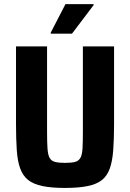

<svg xmlns="http://www.w3.org/2000/svg" viewBox="-20 -916 639 944"><path d="M299.5 8Q233.2 8 188.7 -1.2Q144.3 -10.4 118.3 -31.1Q92.4 -51.7 79.3 -87.7Q66.3 -123.6 62.5 -177.8Q58.7 -231.9 58.7 -307.9V-688H211.4V-268.3Q211.4 -216.8 213.5 -186Q215.6 -155.2 223.9 -140Q232.1 -124.7 250.4 -120Q268.7 -115.2 299.5 -115.2Q331.8 -115.2 349.4 -120Q366.9 -124.7 375.4 -140Q383.9 -155.2 385.7 -186Q387.5 -216.8 387.5 -268.3V-688H540.8V-307.9Q540.8 -231.9 536.7 -177.8Q532.6 -123.6 519.9 -87.7Q507.1 -51.7 481.4 -31.1Q455.8 -10.4 411.1 -1.2Q366.4 8 299.5 8ZM229.5 -750.6V-755.6L301.9 -895.8H440.2V-890.8L334 -750.6Z"/></svg>

Font: Saira Thin SemiCondensed
Style: Regular
Weight: 100
Width: 4
Version: Version 1.101